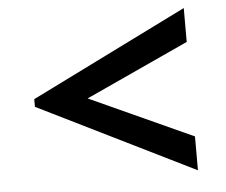

<svg xmlns="http://www.w3.org/2000/svg" viewBox="-45 -647 790 672"><g transform="rotate(-5 350.0 -311.0)"><path d="M163 -265 75 -297V-324L624 -596V-477ZM624 -26 75 -297V-324L163 -355L624 -145Z"/></g></svg>

Font: BioRhyme SemiExpanded SemiBold
Style: Regular
Weight: 600
Width: 6
Designer: Aoife Mooney
Foundry: Aoife Mooney Type
Version: Version 1.600;gftools[0.9.33]